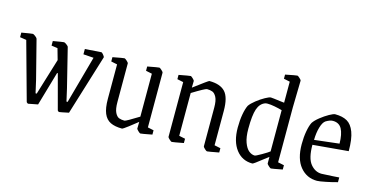

<svg xmlns="http://www.w3.org/2000/svg" viewBox="-69 -964 2515 1296"><g transform="rotate(15 1189.0 -316.0)"><path d="M159 3 47 -402 2 -409V-441Q71 -453 80 -453Q85 -453 97.5 -443.5Q110 -434 112 -428L181 -158L201 -70H209L287 -325L265 -403L222 -409V-441Q290 -453 298 -453Q303 -453 316 -443.5Q329 -434 330 -428L397 -158L417 -70H425L517 -403L445 -408V-445L559 -453Q563 -453 573 -441Q583 -429 583 -424L453 -2Q392 11 386 11Q383 11 376 3L311 -240H306L237 -2Q175 11 170 11Q167 11 159 3Z M682 -161V-401L639 -410V-440Q712 -454 720 -454Q725 -454 737.5 -442.5Q750 -431 750 -427V-156Q750 -107 762 -83Q774 -59 790 -53Q806 -47 828 -47Q838 -47 925 -101V-401L882 -410V-440Q955 -454 964 -454Q968 -454 980.5 -442.5Q993 -431 993 -427V-44L1035 -35V-5Q963 9 954 9Q950 9 938 -2.5Q926 -14 926 -18L927 -65Q903 -45 867 -18Q831 9 827 9Q776 9 744.5 -6.5Q713 -22 697.5 -59Q682 -96 682 -161Z M1144 -18V-401L1101 -410V-440Q1174 -454 1183 -454Q1187 -454 1199 -442.5Q1211 -431 1211 -427L1210 -380Q1308 -454 1313 -454Q1389 -454 1424 -416.5Q1459 -379 1459 -284V-44L1502 -35V-5Q1428 9 1420 9Q1415 9 1403 -2.5Q1391 -14 1391 -18V-289Q1391 -338 1378.5 -361.5Q1366 -385 1350 -391Q1334 -397 1312 -397Q1300 -397 1212 -343V-44L1255 -35V-5Q1182 9 1173 9Q1169 9 1156.5 -2.5Q1144 -14 1144 -18Z M1579 -200Q1579 -252 1586.5 -293.5Q1594 -335 1606 -359Q1619 -378 1647.5 -400.5Q1676 -423 1704 -438.5Q1732 -454 1743 -454Q1752 -454 1812 -446L1838 -443V-590L1795 -599V-628Q1869 -643 1878 -643Q1882 -643 1894.5 -631.5Q1907 -620 1907 -616L1903 -428V-44L1946 -35V-5Q1874 9 1866 9Q1862 9 1849.5 -2.5Q1837 -14 1837 -18V-64L1804 -39Q1744 9 1737 9Q1665 9 1622 -47Q1579 -103 1579 -200ZM1835 -102V-390Q1811 -397 1782 -402.5Q1753 -408 1733 -408Q1724 -408 1716 -406Q1680 -393 1665 -349Q1650 -305 1650 -211Q1650 -153 1663.5 -116Q1677 -79 1697 -63Q1717 -47 1738 -47Q1745 -47 1784 -69.5Q1823 -92 1835 -102Z M2025 -204Q2025 -253 2032.5 -294.5Q2040 -336 2052 -359Q2065 -379 2094 -402Q2123 -425 2151.5 -441Q2180 -457 2192 -457Q2243 -457 2275.5 -438.5Q2308 -420 2326 -372.5Q2344 -325 2344 -240L2096 -218Q2096 -124 2128.5 -84.5Q2161 -45 2206 -45L2285 -49L2328 -52V-19Q2293 -9 2248.5 0Q2204 9 2188 9Q2116 9 2070.5 -46Q2025 -101 2025 -204ZM2271 -273Q2270 -340 2251 -375Q2232 -410 2188 -410Q2168 -410 2140 -393Q2122 -381 2110.5 -342.5Q2099 -304 2098 -253Z"/></g></svg>

Font: Grenze Light
Style: Regular
Weight: 300
Designer: Renata Polastri
Foundry: Omnibus-Type
Version: Version 1.002; ttfautohint (v1.8)